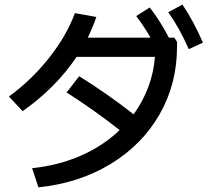

<svg xmlns="http://www.w3.org/2000/svg" viewBox="-20 -802 904 832"><path d="M498.5 -238.3Q383.3 -328.6 268.6 -401.4L323.2 -471.7Q442.4 -397.9 559.1 -306.6Q598.6 -361.3 622.3 -424.1Q646 -486.8 651.4 -555.7H312Q221.7 -421.4 78.1 -320.3L18.6 -383.8Q115.2 -453.6 191.7 -550Q268.1 -646.5 304.7 -745.1L397.5 -728.5Q383.3 -686.5 360.4 -638.7H632.3Q603 -689.9 570.3 -732.4L628.9 -769.5Q673.3 -712.9 711.9 -638.7H735.4L747.1 -621.1V-598.6Q747.1 -438 671.1 -305.9Q595.2 -173.8 458.7 -91.1Q322.3 -8.3 146.5 9.8L119.1 -73.2Q233.4 -85 330.3 -127.4Q427.2 -169.9 498.5 -238.3ZM709 -749 770.5 -782.2Q795.9 -744.6 816.9 -705.3Q837.9 -666 859.4 -617.2L797.9 -588.9Q776.4 -637.7 755.4 -675.5Q734.4 -713.4 709 -749Z"/></svg>

Font: Pretendard GOV Medium
Style: Regular
Weight: 500
Designer: Base glyphs from Inter by Rasmus Andersson; Hangeul glyphs from Noto Sans CJK(Source Han Sans) by Jang Soo-young and Kan
Foundry: Kil Hyung-jin
Version: Version 1.309